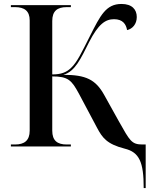

<svg xmlns="http://www.w3.org/2000/svg" viewBox="-20 -740 785 970"><path d="M706 210H716V-10H700C644 -10 636 -29 580 -128L506 -261C463 -338 414 -362 300 -362C360 -379 388 -444 430 -527C477 -619 513 -643 556 -643C601 -643 617 -617 622 -588C649 -594 671 -618 671 -654C671 -692 647 -720 594 -720C515 -720 487 -662 434 -557C393 -476 370 -426 339 -397C315 -374 288 -364 244 -364V-634C244 -684 269 -704 317 -704H338V-714H35V-704H56C103 -704 130 -685 130 -637V-80C130 -30 103 -10 56 -10H35V0H338V-10H317C269 -10 244 -30 244 -80V-354C325 -354 342 -334 378 -268L470 -95C497 -44 520 -12 610 11C684 29 706 79 706 210Z"/></svg>

Font: Noto Serif Display Medium
Style: Regular
Weight: 500
Designer: Monotype Design Team
Foundry: Monotype Imaging Inc.
Version: Version 2.009